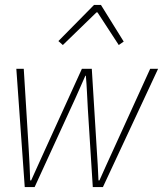

<svg xmlns="http://www.w3.org/2000/svg" viewBox="-20 -756 659 776"><path d="M80 0 46 -478H76L96 -154Q98 -121 99.5 -90Q101 -59 102 -27H106Q120 -58 134 -89Q148 -120 163 -153L311 -478H351L371 -153Q373 -120 375 -89.5Q377 -59 378 -27H382Q396 -59 410 -89.5Q424 -120 439 -153L587 -478H619L396 0H355L335 -316Q333 -351 331.5 -383.5Q330 -416 327 -450H325Q315 -427 304.5 -403.5Q294 -380 284 -357.5Q274 -335 264 -314L120 0ZM234 -574 216 -590 360 -736H388L480 -588L460 -574L374 -706H370Z"/></svg>

Font: Source Code Pro ExtraLight ExtraLight
Style: Italic
Weight: 250
Italic angle: -11°
Monospace: yes
Version: Version 1.016;hotconv 1.0.116;makeotfexe 2.5.65601